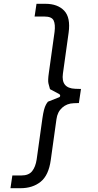

<svg xmlns="http://www.w3.org/2000/svg" viewBox="-20 -851 517 1010"><path d="M35 139 45 72H93Q131 72 149 49.5Q167 27 173 -13L203 -228Q207 -256 211.5 -273Q216 -290 221.5 -300Q227 -310 232 -316L290 -339Q296 -341 296.5 -347Q297 -353 290 -357L243 -382Q239 -396 235 -411.5Q231 -427 237 -468L267 -683Q272 -723 262 -743.5Q252 -764 214 -764H162L172 -831H219Q283 -831 317.5 -795Q352 -759 341 -679L311 -464Q300 -387 375 -384L406 -383L395 -309L368 -308Q332 -307 307 -284.5Q282 -262 277 -224L247 -9Q236 71 194 105Q152 139 88 139Z"/></svg>

Font: Finlandica
Style: Italic
Weight: 400
Italic angle: -8°
Designer: Niklas Ekholm, Juho Hiilivirta, Jaakko Suomalainen
Foundry: Helsinki Type Studio
Version: Version 1.064